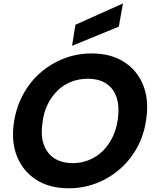

<svg xmlns="http://www.w3.org/2000/svg" viewBox="-20 -999 825 1031"><path d="M348 12Q247 12 176.5 -32.5Q106 -77 73 -155Q40 -233 54 -336Q65 -417 101 -486Q137 -555 193.5 -605.5Q250 -656 321 -684Q392 -712 473 -712Q574 -712 644.5 -667.5Q715 -623 747.5 -545Q780 -467 766 -365Q756 -282 720 -213.5Q684 -145 627.5 -94.5Q571 -44 500 -16Q429 12 348 12ZM371 -123Q417 -123 458.5 -140Q500 -157 532 -188.5Q564 -220 585 -264Q606 -308 613 -361Q622 -428 606 -476Q590 -524 551 -550Q512 -576 451 -576Q403 -576 361.5 -559.5Q320 -543 288 -511.5Q256 -480 235 -436.5Q214 -393 208 -339Q198 -273 214.5 -224.5Q231 -176 271 -149.5Q311 -123 371 -123ZM367 -753 385 -866 637 -979H640L618 -856Z"/></svg>

Font: DM Sans 36pt Black
Style: Italic
Weight: 900
Italic angle: -10°
Designer: Colophon Foundry, Jonny Pinhorn
Foundry: Colophon Foundry
Version: Version 4.004;gftools[0.9.30]